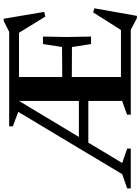

<svg xmlns="http://www.w3.org/2000/svg" viewBox="107 -869 780 1066"><g transform="rotate(-90 497.0 -336.0)"><path d="M222 -235.5V-288H517V-235.5ZM439 -675H483.5V-643.5L125 -47.5L205 -20V0H-16V-20L63 -47.5ZM328.5 -655V-675H461L428 -617.5ZM827 -487.5 824.5 -354 827 -220.5H785.5L769 -326.5L534 -327.5V-380L769 -381.5L785.5 -487.5ZM964 -480.5 938 -474.5 836.5 -639.5 878 -620.5H529.5V-675H853L914 -705.5H926ZM851.5 -35.5 961 -208.5 984 -202.5 942 34H929L864.5 0H529.5V-54.5H884.5ZM393.5 0V-20.5L469.5 -48V-675H602.5V0Z"/></g></svg>

Font: Newsreader 24pt SemiBold
Style: Regular
Weight: 600
Designer: Hugues Gentile
Foundry: Production Type
Version: Version 1.003